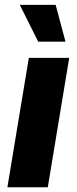

<svg xmlns="http://www.w3.org/2000/svg" viewBox="-20 -790 324 810"><path d="M11.2 0 101.6 -545.9H272L181.6 0ZM141.1 -614.3 63.5 -769.5H214.8L256.3 -614.3Z"/></svg>

Font: Inter ExtraBold
Style: Italic
Weight: 800
Italic angle: -9.3988°
Designer: Rasmus Andersson
Foundry: rsms
Version: Version 4.001;git-66647c0bb